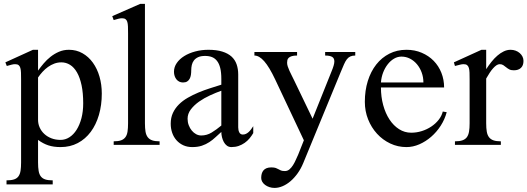

<svg xmlns="http://www.w3.org/2000/svg" viewBox="-20 -738 2686 978"><path d="M173.8 -127.9Q173.8 -106.4 182.4 -87.9Q190.9 -69.3 206.1 -55.4Q221.2 -41.5 242.2 -33.4Q263.2 -25.4 288.6 -25.4Q312.5 -25.4 333.5 -38.8Q354.5 -52.2 370.1 -76.9Q385.7 -101.6 394.8 -135.7Q403.8 -169.9 403.8 -211.9Q403.8 -264.6 395.5 -303.7Q387.2 -342.8 372.3 -368.9Q357.4 -395 336.9 -407.7Q316.4 -420.4 292.5 -420.4Q273.9 -420.4 256.8 -414.1Q239.7 -407.7 224.6 -397Q209.5 -386.2 196.8 -372.3Q184.1 -358.4 173.8 -343.3ZM87.4 -333Q87.4 -353.5 86.9 -368.2Q86.4 -382.8 83.5 -392.3Q80.6 -401.9 74.5 -406.5Q68.4 -411.1 56.6 -411.1Q48.3 -411.1 38.3 -408.4Q28.3 -405.8 14.6 -401.9L7.3 -420.4L147.9 -484.4H173.8V-378.4Q186.5 -396 202.4 -414.8Q218.3 -433.6 237.8 -449Q257.3 -464.4 280.5 -474.4Q303.7 -484.4 331.1 -484.4Q369.1 -484.4 400.1 -466.8Q431.2 -449.2 453.1 -418.7Q475.1 -388.2 486.8 -347.7Q498.5 -307.1 498.5 -261.2Q498.5 -202.6 483.9 -152.6Q469.2 -102.5 442.1 -66.2Q415 -29.8 376.2 -9.3Q337.4 11.2 288.6 11.2Q252.9 11.2 226.3 2.4Q199.7 -6.3 173.8 -25.4V89.4Q173.8 114.7 176.8 132.3Q179.7 149.9 188 160.6Q196.3 171.4 210.7 176Q225.1 180.7 248.5 180.7V201.2H13.2V180.7Q37.1 180.7 51.8 175.8Q66.4 170.9 74.2 159.9Q82 148.9 84.7 131.6Q87.4 114.3 87.4 89.4Z M718.3 -109.9Q718.3 -85 721.2 -67.6Q724.1 -50.3 732.4 -39.3Q740.7 -28.3 755.1 -23.2Q769.5 -18.1 793 -18.1V0H559.1V-18.1Q582.5 -18.1 596.7 -23.2Q610.8 -28.3 618.9 -39.3Q627 -50.3 629.6 -67.6Q632.3 -85 632.3 -109.9V-568.4Q632.3 -588.4 631.8 -602.8Q631.3 -617.2 628.4 -626.7Q625.5 -636.2 619.1 -640.6Q612.8 -645 601.1 -645Q594.2 -645 583.7 -642.6Q573.2 -640.1 559.1 -635.7L551.8 -655.8L694.3 -718.3H718.3Z M1107.4 -275.9Q1080.1 -266.1 1049.8 -252.2Q1019.5 -238.3 994.1 -220.5Q968.8 -202.6 952.1 -180.7Q935.5 -158.7 935.5 -133.3Q935.5 -115.7 941.4 -100.1Q947.3 -84.5 957 -72.8Q966.8 -61 979.2 -54.4Q991.7 -47.9 1004.9 -47.9Q1033.7 -47.9 1058.3 -63Q1083 -78.1 1107.4 -98.6ZM1193.4 -89.4Q1193.4 -74.2 1199 -63.5Q1204.6 -52.7 1216.8 -52.7Q1226.1 -52.7 1233.4 -56.4Q1240.7 -60.1 1247.1 -65.9Q1253.4 -71.8 1259 -79.3Q1264.6 -86.9 1270 -95.2V-60.1Q1261.7 -45.9 1251 -33Q1240.2 -20 1226.3 -10.3Q1212.4 -0.5 1195.6 5.4Q1178.7 11.2 1158.7 11.2Q1145.5 11.2 1135.7 3.9Q1126 -3.4 1119.9 -14.9Q1113.8 -26.4 1110.6 -39.8Q1107.4 -53.2 1107.4 -65.9Q1092.3 -52.7 1077.9 -39.1Q1063.5 -25.4 1046.4 -14.2Q1029.3 -2.9 1008.3 4.2Q987.3 11.2 959.5 11.2Q934.1 11.2 913.8 2Q893.6 -7.3 879.2 -23.4Q864.7 -39.6 857.2 -61.3Q849.6 -83 849.6 -107.9Q849.6 -138.7 860.8 -162.8Q872.1 -187 891.6 -206.3Q911.1 -225.6 936.8 -240.2Q962.4 -254.9 991 -266.8Q1019.5 -278.8 1049.6 -288.3Q1079.6 -297.9 1107.4 -306.6V-335.9Q1107.4 -369.1 1101.8 -391.6Q1096.2 -414.1 1085.4 -427.7Q1074.7 -441.4 1059.6 -447.3Q1044.4 -453.1 1024.9 -453.1Q1002.9 -453.1 989.3 -446.8Q975.6 -440.4 967.8 -430.2Q960 -419.9 957 -406.7Q954.1 -393.6 954.1 -379.9Q954.1 -367.7 952.4 -356.4Q950.7 -345.2 946 -336.7Q941.4 -328.1 933.3 -323Q925.3 -317.9 912.1 -317.9Q901.9 -317.9 893.3 -322Q884.8 -326.2 878.9 -333.5Q873 -340.8 869.6 -350.8Q866.2 -360.8 866.2 -372.6Q866.2 -396.5 880.4 -417Q894.5 -437.5 918.5 -452.4Q942.4 -467.3 974.1 -475.8Q1005.9 -484.4 1041.5 -484.4Q1083 -484.4 1112.1 -475.3Q1141.1 -466.3 1159.2 -450Q1177.2 -433.6 1185.3 -410.2Q1193.4 -386.7 1193.4 -358.4Z M1381.8 -333Q1351.6 -397 1325.9 -426Q1300.3 -455.1 1275.9 -455.1V-473.1H1493.2V-455.1Q1476.1 -455.1 1466.1 -451.9Q1456.1 -448.7 1450.7 -443.6Q1445.3 -438.5 1443.8 -431.9Q1442.4 -425.3 1442.4 -418.5Q1442.4 -409.7 1445.8 -399.2Q1449.2 -388.7 1454.6 -377Q1460 -365.2 1466.3 -352.8Q1472.7 -340.3 1479 -327.1L1572.3 -133.3L1668.9 -374.5Q1675.8 -391.1 1679.4 -403.6Q1683.1 -416 1683.1 -425.3Q1683.1 -441.4 1671.9 -448.2Q1660.6 -455.1 1636.2 -455.1V-473.1H1789.6V-455.1Q1774.4 -455.1 1764.4 -450.4Q1754.4 -445.8 1746.8 -436Q1739.3 -426.3 1732.4 -410.6Q1725.6 -395 1716.3 -372.6L1524.4 93.3Q1512.7 121.6 1496.1 144.8Q1479.5 168 1460.2 184.6Q1440.9 201.2 1419.9 210.2Q1398.9 219.2 1378.4 219.2Q1364.7 219.2 1352.3 215.1Q1339.8 210.9 1330.6 204.1Q1321.3 197.3 1315.9 188Q1310.5 178.7 1310.5 168.5Q1310.5 156.7 1313.2 147Q1315.9 137.2 1322 129.9Q1328.1 122.6 1337.9 118.7Q1347.7 114.7 1361.8 114.7Q1377 114.7 1384.8 117.7Q1392.6 120.6 1398.4 124Q1404.3 127.4 1411.1 130.4Q1418 133.3 1431.2 133.3Q1444.3 133.3 1454.3 124.8Q1464.4 116.2 1472.4 103.5Q1480.5 90.8 1486.8 76.2Q1493.2 61.5 1499 49.3L1527.8 -23.4Z M2136.7 -317.9Q2136.7 -344.7 2127.9 -368.7Q2119.1 -392.6 2104 -410.6Q2088.9 -428.7 2068.6 -439.2Q2048.3 -449.7 2024.9 -449.7Q2004.9 -449.7 1987.1 -439.2Q1969.2 -428.7 1955.1 -410.6Q1940.9 -392.6 1931.6 -368.7Q1922.4 -344.7 1920.4 -317.9ZM2050.3 11.2Q2006.3 11.2 1967.8 -7.1Q1929.2 -25.4 1900.4 -56.9Q1871.6 -88.4 1855 -130.1Q1838.4 -171.9 1838.4 -219.2Q1838.4 -276.9 1853.5 -325.4Q1868.7 -374 1896.5 -409.4Q1924.3 -444.8 1963.4 -464.6Q2002.4 -484.4 2050.3 -484.4Q2092.8 -484.4 2128.2 -469.2Q2163.6 -454.1 2189 -428.2Q2214.4 -402.3 2228.3 -367.2Q2242.2 -332 2242.2 -292.5H1920.4Q1920.4 -244.6 1931.9 -202.6Q1943.4 -160.6 1963.9 -129.4Q1984.4 -98.1 2012.7 -80.1Q2041 -62 2074.7 -62Q2102.1 -62 2128.4 -70.3Q2154.8 -78.6 2176.8 -93.3Q2198.7 -107.9 2214.4 -127.7Q2230 -147.5 2235.4 -169.9L2255.4 -166.5Q2245.6 -129.9 2224.9 -97.7Q2204.1 -65.4 2176.3 -41.3Q2148.4 -17.1 2116 -2.9Q2083.5 11.2 2050.3 11.2Z M2372.1 -333Q2372.1 -353.5 2371.6 -368.2Q2371.1 -382.8 2368.2 -392.3Q2365.2 -401.9 2359.1 -406.5Q2353 -411.1 2341.3 -411.1Q2333 -411.1 2322.8 -408.4Q2312.5 -405.8 2297.4 -401.9L2292 -420.4L2432.6 -484.4H2456.5V-385.7Q2469.2 -405.3 2483.6 -423.3Q2498 -441.4 2513.7 -454.8Q2529.3 -468.3 2546.1 -476.3Q2563 -484.4 2580.6 -484.4Q2594.2 -484.4 2606.2 -480Q2618.2 -475.6 2627.2 -467.8Q2636.2 -460 2641.4 -449.7Q2646.5 -439.5 2646.5 -427.7Q2646.5 -404.3 2633.5 -392.1Q2620.6 -379.9 2597.2 -379.9Q2582.5 -379.9 2573.7 -384.8Q2564.9 -389.6 2557.9 -395.5Q2550.8 -401.4 2543.5 -406.2Q2536.1 -411.1 2525.4 -411.1Q2517.1 -411.1 2508.8 -405.5Q2500.5 -399.9 2491.7 -390.1Q2482.9 -380.4 2474.1 -366.9Q2465.3 -353.5 2456.5 -337.9V-109.9Q2456.5 -85 2459.5 -67.6Q2462.4 -50.3 2470.7 -39.3Q2479 -28.3 2493.4 -23.2Q2507.8 -18.1 2531.2 -18.1V0H2297.4V-18.1Q2320.8 -18.1 2335.4 -23.2Q2350.1 -28.3 2358.2 -39.3Q2366.2 -50.3 2369.1 -67.6Q2372.1 -85 2372.1 -109.9Z"/></svg>

Font: Khmer Busra Bunong
Style: Regular
Weight: 400
Designer: D. Kanjahn
Version: Version 7.100; 2014